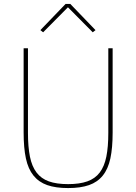

<svg xmlns="http://www.w3.org/2000/svg" viewBox="-20 -943 692 975"><path d="M122 -698V-268Q122 -197 132 -147.5Q142 -98 165.5 -67Q189 -36 228 -22Q267 -8 326 -8Q384 -8 423.5 -22Q463 -36 486.5 -67Q510 -98 520 -147.5Q530 -197 530 -268V-698H552V-270Q552 -192 540.5 -138.5Q529 -85 502 -51.5Q475 -18 432 -3Q389 12 326 12Q263 12 220 -3Q177 -18 150 -51.5Q123 -85 111.5 -138.5Q100 -192 100 -270V-698ZM337 -923 465 -790 451 -779 325 -906 199 -779 185 -790 313 -923Z"/></svg>

Font: IBM Plex Sans Devanagari Thin
Style: Regular
Weight: 100
Designer: Mike Abbink, Paul van der Laan, Pieter van Rosmalen, Erin McLaughlin
Foundry: Bold Monday
Version: Version 1.1